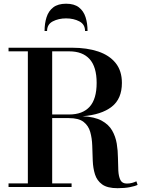

<svg xmlns="http://www.w3.org/2000/svg" viewBox="-20 -1007 782 1034"><path d="M26 0V-19.5H130V-730.5H26V-750H368Q448 -750 508.5 -729.8Q569 -709.5 602.8 -667.5Q636.5 -625.5 636.5 -560.5Q636.5 -474.5 581.2 -431.8Q526 -389 424.5 -381Q489.5 -378 527.5 -357.2Q565.5 -336.5 584 -304Q602.5 -271.5 608.8 -233.2Q615 -195 615.2 -157.2Q615.5 -119.5 617.2 -88Q619 -56.5 628.5 -37.5Q638 -18.5 663 -18.5Q678.5 -18.5 691.2 -22Q704 -25.5 714.5 -30.5L721 -11.5Q709 -5 680.2 0.8Q651.5 6.5 613 6.5Q558 6.5 530 -14Q502 -34.5 491.5 -68Q481 -101.5 479.5 -141.8Q478 -182 476.8 -222.2Q475.5 -262.5 466 -296.2Q456.5 -330 430.2 -350.5Q404 -371 351 -371H261V-19.5H365.5V0ZM353 -730.5H261V-390.5H353Q425 -390.5 462.8 -432.2Q500.5 -474 500.5 -560.5Q500.5 -646.5 462.8 -688.5Q425 -730.5 353 -730.5ZM220 -840Q220 -881 230.8 -914.5Q241.5 -948 267 -967.5Q292.5 -987 336 -987Q379.5 -987 404.8 -967.5Q430 -948 440.8 -914.5Q451.5 -881 451.5 -840H438Q438 -876 407.2 -892Q376.5 -908 336 -908Q295.5 -908 264.5 -892Q233.5 -876 233.5 -840Z"/></svg>

Font: Bodoni Moda SemiBold
Style: Regular
Weight: 600
Designer: Owen Earl
Foundry: indestructible type
Version: Version 2.005; ttfautohint (v1.8.4.7-5d5b)